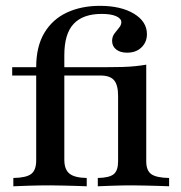

<svg xmlns="http://www.w3.org/2000/svg" viewBox="-20 -651 631 671"><path d="M26.6 0V-29Q71.8 -29.8 89.1 -43.1Q106.5 -56.5 106.5 -90.3V-387.1H22.6V-416.1H106.5Q106.5 -488.7 135.1 -536.3Q163.7 -583.9 214.1 -607.3Q264.5 -630.6 329 -630.6Q402.4 -630.6 448 -603.2Q493.5 -575.8 493.5 -531.5Q493.5 -504 474.6 -485.5Q455.6 -466.9 424.2 -466.9Q400 -466.9 385.9 -478.2Q371.8 -489.5 371.8 -508.1Q371.8 -522.6 379.8 -533.5Q387.9 -544.4 396 -554Q404 -563.7 404 -573.4Q404 -586.3 385.9 -594.4Q367.7 -602.4 335.5 -602.4Q270.2 -602.4 237.5 -567.7Q204.8 -533.1 204.8 -458.1V-416.1H343.5Q380.6 -416.1 406.9 -416.9Q433.1 -417.7 452.8 -419.8Q472.6 -421.8 491.1 -425V-87.1Q491.1 -54.8 508.9 -42.3Q526.6 -29.8 571 -29V0Q559.7 -0.8 538.3 -1.2Q516.9 -1.6 492.3 -2.4Q467.7 -3.2 443.5 -3.2Q408.9 -3.2 373.8 -2Q338.7 -0.8 321.8 0V-29Q362.1 -29.8 377.4 -42.3Q392.7 -54.8 392.7 -87.1V-316.1Q392.7 -354 378.6 -370.6Q364.5 -387.1 330.6 -387.1H204.8V-92.7Q204.8 -58.9 222.6 -44.4Q240.3 -29.8 283.1 -29V0Q271 -0.8 249.6 -1.2Q228.2 -1.6 204 -2.4Q179.8 -3.2 156.5 -3.2Q116.1 -3.2 80.6 -2Q45.2 -0.8 26.6 0Z"/></svg>

Font: Playfair SemiBold
Style: Regular
Weight: 600
Designer: Claus Eggers Sørensen
Foundry: Claus Eggers Sørensen
Version: Version 2.001;gftools[0.9.30]